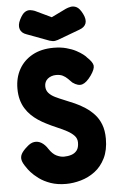

<svg xmlns="http://www.w3.org/2000/svg" viewBox="-61 -951 621 1011"><g transform="rotate(-5 249.5 -445.0)"><path d="M247 19Q201 19 165.5 6.5Q130 -6 105 -24.5Q80 -43 65 -60Q50 -77 45 -86Q28 -109 24 -126Q20 -143 28.5 -159Q37 -175 59 -194Q79 -213 99 -215.5Q119 -218 137 -207Q155 -196 169 -174Q188 -145 209 -135Q230 -125 248 -125Q269 -125 287.5 -131Q306 -137 317 -151.5Q328 -166 328 -193Q328 -214 314 -229Q300 -244 277 -256.5Q254 -269 225.5 -281Q197 -293 168 -308Q148 -318 128.5 -331Q109 -344 92 -360.5Q75 -377 62 -398Q49 -419 42 -445Q35 -471 35 -503Q35 -561 60 -605.5Q85 -650 131.5 -675.5Q178 -701 243 -701Q280 -701 310 -693Q340 -685 361.5 -673.5Q383 -662 397 -651Q411 -640 415 -634Q443 -608 445.5 -589.5Q448 -571 425 -538Q400 -503 377.5 -496Q355 -489 326 -510Q315 -521 304 -532Q293 -543 279 -550Q265 -557 244 -557Q231 -557 219.5 -553Q208 -549 199.5 -542Q191 -535 186.5 -525Q182 -515 182 -503Q182 -482 194.5 -467.5Q207 -453 228.5 -442.5Q250 -432 276.5 -421.5Q303 -411 330 -399Q357 -387 383 -370Q409 -353 430 -330.5Q451 -308 463.5 -276Q476 -244 476 -200Q476 -140 455 -97.5Q434 -55 400 -29.5Q366 -4 325.5 7.5Q285 19 247 19ZM248 -862 326 -900Q337 -905 352 -908Q367 -911 383 -903Q399 -895 414 -865Q429 -835 422 -814.5Q415 -794 387 -784L269 -740Q266 -740 260.5 -738Q255 -736 248 -736Q241 -736 235 -738Q229 -740 226 -740L108 -784Q81 -793 74 -814.5Q67 -836 81 -864Q96 -894 110.5 -902.5Q125 -911 138.5 -909Q152 -907 162 -903Z"/></g></svg>

Font: Fredoka SemiCondensed SemiBold
Style: Regular
Weight: 600
Width: 4
Designer: Ben Nathan
Foundry: Milena B. Brandão, Ben Nathan
Version: Version 2.001